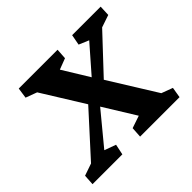

<svg xmlns="http://www.w3.org/2000/svg" viewBox="-126 -665 819 819"><g transform="rotate(-45 283.5 -255.5)"><path d="M532 0 540 -48 489 -67 356 -281 509 -444 565 -463 567 -511H395L386 -463L431 -444L327 -325L254 -444L304 -463L307 -511H73L66 -463L117 -444L235 -254L65 -67L10 -48L7 0H187L197 -48L145 -67L264 -211L353 -67L297 -48L294 0Z"/></g></svg>

Font: TPK Tissa Web SemiBold
Style: Italic
Weight: 600
Italic angle: -7°
Designer: Jacques Le Bailly, Suppakit Chalermlarp | Katatrad Co.,Ltd.
Foundry: Jacques Le Bailly, Cadson Demak Co.,Ltd.
Version: Version 5.000;Glyphs 3.1.2 (3151)